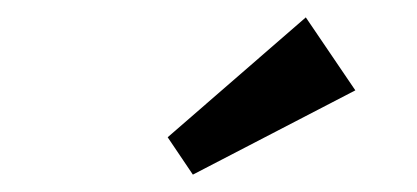

<svg xmlns="http://www.w3.org/2000/svg" viewBox="-20 -713 480 221"><path d="M202 -512 173 -555 332 -693 389 -609Z"/></svg>

Font: Zilla Slab SemiBold
Style: Regular
Weight: 600
Designer: Typotheque.com
Foundry: Typotheque type foundry
Version: Version 1.1; 2017